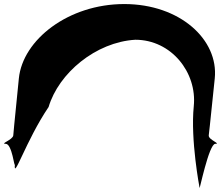

<svg xmlns="http://www.w3.org/2000/svg" viewBox="-200 -714 1096 953"><path d="M836.1 -42C836.1 -42 841.4 -82.8 866 -325C885.4 -516.8 693.9 -693.9 416.7 -693.9C139.5 -693.9 -87 -516.8 -106.4 -325C-131.1 -82.8 -134.1 -42 -134.1 -42C-136.4 -19.5 -202.6 0 -171.3 0C-139.9 0 -128.3 124 -126 101.5C-134.8 187.5 -71.7 -15.7 41.3 -183C90.8 -350.3 275.2 -505.2 471.7 -516.7C650.1 -516.7 778.8 -354.3 761.8 -187C744.8 -19.7 790.6 218 790.6 218C788.3 240.5 836.9 0 868.3 0C899.6 0 833.9 -19.5 836.1 -42Z"/></svg>

Font: AnarchicType
Style: Slant
Weight: 400
Version: Version Something